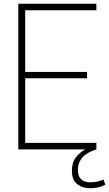

<svg xmlns="http://www.w3.org/2000/svg" viewBox="-20 -800 584 1028"><path d="M462 208Q422 208 393.5 186Q365 164 365 114Q365 70 385.5 43.5Q406 17 436 0H78V-780H496V-745H115V-415H446V-381H115V-35H496V0Q397 30 397 111Q397 142 413.5 159Q430 176 464 176Q502 176 534 161L544 189Q510 208 462 208Z"/></svg>

Font: Tanohe Sans ExtraLight
Style: Regular
Weight: 250
Designer: Village Type and Design LLC & Cristiano Sobral
Foundry: Cooper Hewitt Smithsonian Design Museum
Version: Version 1.00;September 29, 2021;FontCreator 13.0.0.2655 64-b